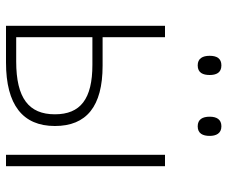

<svg xmlns="http://www.w3.org/2000/svg" viewBox="-79 -679 758 640"><g transform="rotate(90 300.0 -359.0)"><path d="M401 -639C425 -639 433 -656 433 -679C433 -700 425 -718 401 -718C378 -718 369 -702 369 -679C369 -655 378 -639 401 -639ZM198 -639C223 -639 230 -657 230 -679C230 -700 223 -718 198 -718C175 -718 166 -703 166 -679C166 -655 175 -639 198 -639ZM496 0H534V-530H496ZM66 0H188C330 0 400 -56 400 -163C400 -268 335 -322 199 -322H104V-530H66ZM104 -34V-288H196C310 -288 361 -248 361 -163C361 -76 307 -34 185 -34Z"/></g></svg>

Font: Noto Sans Mono ExtraLight
Style: Regular
Weight: 200
Designer: Monotype Design Team
Foundry: Monotype Imaging Inc.
Version: Version 2.014